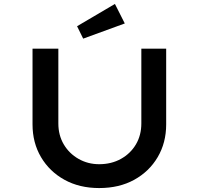

<svg xmlns="http://www.w3.org/2000/svg" viewBox="-20 -948 1008 974"><path d="M483 6Q383 6 307 -36Q231 -78 188 -151Q145 -224 145 -317V-701H276V-322Q276 -262 303.5 -215.5Q331 -169 378.5 -142Q426 -115 483 -115Q545 -115 593.5 -142Q642 -169 669.5 -215.5Q697 -262 697 -322V-701H823V-317Q823 -224 780 -151Q737 -78 661 -36Q585 6 483 6ZM402 -752 371 -815 563 -928 613 -829Z"/></svg>

Font: Lexend Peta Medium
Style: Regular
Weight: 500
Designer: Bonnie Shaver-Troup, Thomas Jockin
Foundry: Lexend
Version: Version 1.007